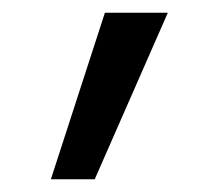

<svg xmlns="http://www.w3.org/2000/svg" viewBox="-20 -709 344 302"><path d="M129 -427H60L145 -689H244Z"/></svg>

Font: Fira Sans Variable
Style: Regular
Weight: 400
Designer: Carrois Corporate & Edenspiekermann AG
Foundry: Carrois Corporate GbR & Edenspiekermann AG
Version: Version 4.202